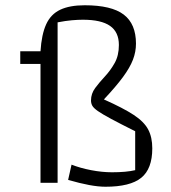

<svg xmlns="http://www.w3.org/2000/svg" viewBox="-20 -695 651 730"><path d="M381 15Q354 15 319 8.5Q284 2 239 -11L252 -69Q285 -56 326.5 -48Q368 -40 406 -40Q433 -40 455 -42Q477 -44 494 -48V-196Q436 -225 402.5 -243Q369 -261 352.5 -272.5Q336 -284 331 -293Q326 -302 326 -313Q326 -339 342 -360.5Q358 -382 379 -404.5Q400 -427 416 -455.5Q432 -484 432 -524Q432 -573 398.5 -596.5Q365 -620 295 -620Q277 -620 253.5 -618Q230 -616 199 -610V0H134V-452H57V-500H134Q138 -564 155.5 -602.5Q173 -641 209 -658Q245 -675 302 -675Q404 -675 450.5 -639.5Q497 -604 497 -529Q497 -498 485.5 -468Q474 -438 447.5 -402Q421 -366 375 -317Q449 -284 488.5 -258Q528 -232 543.5 -202.5Q559 -173 559 -131Q559 -53 517 -19Q475 15 381 15Z"/></svg>

Font: Changa ExtraLight ExtraLight
Style: Regular
Weight: 250
Version: Version 3.002; ttfautohint (v1.8.2)